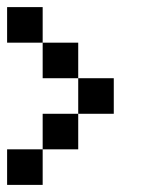

<svg xmlns="http://www.w3.org/2000/svg" viewBox="-20 -720 440 540"><path d="M0 -200V-300H100V-200ZM0 -600V-700H100V-600ZM100 -500V-600H200V-500ZM100 -300V-400H200V-300ZM200 -500H300V-400H200Z"/></svg>

Font: Galmuri9 Regular
Style: Regular
Weight: 400
Designer: Lee Minseo (quiple)
Version: Version 2.399;hotconv 1.1.1;makeotfexe 2.6.0 DEVELOPMENT